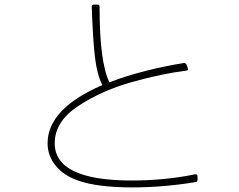

<svg xmlns="http://www.w3.org/2000/svg" viewBox="-20 -801 1040 835"><path d="M379 -771Q379 -781 388 -781H404Q413 -781 413 -771Q413 -529 456 -443Q528 -471 613 -492.5Q698 -514 780 -527Q788 -527 791 -520L797 -504Q798 -502 798 -499Q798 -495 791 -494Q686 -481 555 -444.5Q424 -408 321 -340.5Q218 -273 218 -178Q218 -16 553 -16Q697 -16 829 -43H831Q839 -43 839 -34V-18Q839 -10 830 -9Q690 14 555 14Q406 14 322 -15Q257 -37 222 -80.5Q187 -124 187 -178Q187 -328 425 -431Q402 -476 393 -552Q384 -628 379 -771Z"/></svg>

Font: LINE Seed JP_TTF Thin
Style: Regular
Weight: 250
Designer: LY Corporation & Fontrix & Fontworks
Version: Version 1.008